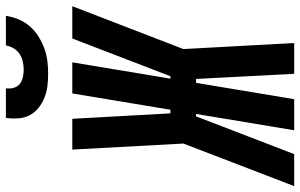

<svg xmlns="http://www.w3.org/2000/svg" viewBox="-242 -796 995 636"><g transform="rotate(-90 255.0 -477.5)"><path d="M431 0H329L312 -325H299L245 0H142L196 -325H188L63 0H-43L98 -367L78 -735H180L198 -410H210L264 -735H367L313 -410H321L446 -735H553L411 -367ZM329 -815Q308 -815 288 -817.5Q268 -820 249.5 -827.5Q231 -835 216 -847Q201 -859 192 -876Q183 -893 181.5 -913.5Q180 -934 183 -955H281Q279 -942 282.5 -929.5Q286 -917 295 -909.5Q304 -902 316.5 -899Q329 -896 342 -896Q356 -896 369.5 -899Q383 -902 394.5 -909.5Q406 -917 413.5 -929.5Q421 -942 423 -955H521Q518 -934 509.5 -913.5Q501 -893 486.5 -876Q472 -859 452.5 -847Q433 -835 412.5 -827.5Q392 -820 371 -817.5Q350 -815 329 -815Z"/></g></svg>

Font: Iosevka SS04 Heavy
Style: Italic
Weight: 900
Italic angle: -9°
Monospace: yes
Designer: Belleve Invis
Foundry: Belleve Invis
Version: Version 19.0.0; ttfautohint (v1.8.4)